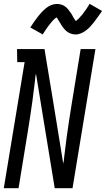

<svg xmlns="http://www.w3.org/2000/svg" viewBox="-20 -994 559 1014"><path d="M0 0 110 -666H71L70 -735H215L265 -432L314 -130Q316 -139 317.5 -148Q319 -157 319 -165L333 -276Q339 -317 345 -358.5Q351 -400 358 -441L406 -735H484L363 0H269L170 -605Q168 -596 166.5 -587Q165 -578 165 -570L151 -459Q145 -418 139 -376.5Q133 -335 126 -294L78 0ZM206 -812 140 -849Q152 -867 162 -881.5Q172 -896 181.5 -908Q191 -920 200.5 -930Q210 -940 222.5 -950.5Q235 -961 250 -967Q265 -973 280 -973Q285 -973 289.5 -972.5Q294 -972 299 -971Q304 -970 308 -968.5Q312 -967 316 -964.5Q320 -962 324 -959.5Q328 -957 331 -954Q334 -951 337 -948Q340 -945 342.5 -941Q345 -937 348 -933.5Q351 -930 353.5 -926.5Q356 -923 358 -919.5Q360 -916 362 -912.5Q364 -909 366.5 -904Q369 -899 372 -895Q375 -891 376.5 -888.5Q378 -886 380 -883Q384 -885 386 -887Q388 -889 392.5 -893Q397 -897 398.5 -899Q400 -901 402 -903Q404 -905 406 -907.5Q408 -910 410.5 -912.5Q413 -915 415.5 -918Q418 -921 420 -924.5Q422 -928 425 -931.5Q428 -935 430.5 -938.5Q433 -942 436 -946.5Q439 -951 441.5 -955Q444 -959 447.5 -964Q451 -969 453 -974L519 -936Q507 -919 496.5 -904Q486 -889 476.5 -877Q467 -865 458 -855Q449 -845 436.5 -835Q424 -825 409 -818.5Q394 -812 379 -812Q373 -812 367.5 -813Q362 -814 357 -815.5Q352 -817 347.5 -819Q343 -821 338.5 -824Q334 -827 330.5 -830Q327 -833 323.5 -836.5Q320 -840 316.5 -844.5Q313 -849 310 -853Q307 -857 304.5 -861Q302 -865 300 -869Q298 -873 294.5 -878Q291 -883 288 -888Q285 -893 283.5 -896Q282 -899 278 -902Q275 -900 272.5 -898Q270 -896 266 -892.5Q262 -889 260.5 -887Q259 -885 257 -883Q255 -881 253 -878.5Q251 -876 248.5 -873Q246 -870 243.5 -867Q241 -864 239 -861Q237 -858 234 -854.5Q231 -851 228.5 -847Q226 -843 223 -839Q220 -835 217.5 -830.5Q215 -826 211.5 -821.5Q208 -817 206 -812Z"/></svg>

Font: Iosevka QP
Style: Italic
Weight: 400
Italic angle: -9°
Designer: Belleve Invis
Foundry: Belleve Invis
Version: Version 20.0.0; ttfautohint (v1.8.4)